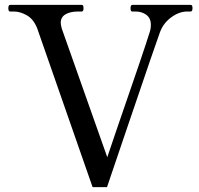

<svg xmlns="http://www.w3.org/2000/svg" viewBox="-20 -750 814 784"><path d="M132 -634Q117 -672 89.5 -687.5Q62 -703 37 -703H21Q14 -703 14 -716Q14 -730 21 -730H314Q318 -730 319.5 -726.5Q321 -723 321 -716Q321 -703 314 -703H299Q267 -703 247.5 -691.5Q228 -680 228 -657Q228 -650 232 -634L418 -108L456 -220Q571 -552 591 -618Q596 -632 596 -649Q596 -676 577.5 -689.5Q559 -703 534 -703H520Q513 -703 513 -716Q513 -730 520 -730H758Q763 -730 764.5 -726.5Q766 -723 766 -716Q766 -703 758 -703H744Q712 -703 679.5 -679.5Q647 -656 633 -618Q620 -584 493 -210Q461 -114 417 14H358Z"/></svg>

Font: Shippori Mincho Medium
Style: Regular
Weight: 500
Designer: FONTDASU
Foundry: FONTDASU / Google Inc. / but / Adobe
Version: Version 3.110; ttfautohint (v1.8.3)